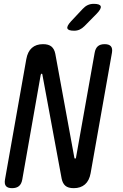

<svg xmlns="http://www.w3.org/2000/svg" viewBox="-20 -970 640 1000"><path d="M117 -662Q124 -701 146 -720.5Q168 -740 204 -740Q233 -740 248 -727.5Q263 -715 268 -690L367 -150Q368 -147 368.5 -145.5Q369 -144 371 -144Q373 -144 374.5 -145.5Q376 -147 376 -150L473 -695Q477 -718 489.5 -729Q502 -740 525 -740Q548 -740 557.5 -729Q567 -718 563 -695L452 -68Q445 -29 422.5 -9.5Q400 10 364 10Q335 10 320.5 -2.5Q306 -15 301 -40L201 -580Q201 -583 200 -584.5Q199 -586 197 -586Q195 -586 194 -584.5Q193 -583 192 -580L96 -35Q92 -12 79 -1Q66 10 43 10Q20 10 11 -1Q2 -12 6 -35ZM366 -810Q335 -810 331 -822Q327 -834 350 -859L411 -924Q423 -937 437 -943.5Q451 -950 468 -950Q500 -950 504.5 -937.5Q509 -925 484 -899L420 -834Q408 -822 395 -816Q382 -810 366 -810Z"/></svg>

Font: Maple Mono
Style: Italic
Weight: 400
Italic angle: -10°
Monospace: yes
Designer: subframe7536
Version: Version 7.300